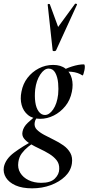

<svg xmlns="http://www.w3.org/2000/svg" viewBox="-66 -746 483 1047"><path d="M109 281Q55 281 19 265Q-17 249 -33.5 222.5Q-50 196 -45 165Q-36 121 11 86Q58 51 121 18L128 26Q108 38 88 54Q68 70 53 90Q38 110 34 138Q29 171 44.5 196.5Q60 222 90 236.5Q120 251 159 251Q210 251 233.5 227.5Q257 204 257 175Q258 147 242.5 127.5Q227 108 202.5 93Q178 78 151 65.5Q124 53 101 39.5Q78 26 65 9.5Q52 -7 57 -29Q62 -54 85 -76Q108 -98 141 -123L149 -116Q139 -111 131.5 -99.5Q124 -88 123 -76Q120 -54 135 -39Q150 -24 175 -10.5Q200 3 228 16.5Q256 30 280 47Q304 64 317.5 88Q331 112 326 146Q320 186 289 216Q258 246 211 263.5Q164 281 109 281ZM153 -98Q112 -98 86.5 -119Q61 -140 52 -173.5Q43 -207 51 -246Q59 -289 84 -321.5Q109 -354 145.5 -373Q182 -392 224 -392Q266 -392 291.5 -371.5Q317 -351 325.5 -318Q334 -285 326 -246Q317 -200 290 -167Q263 -134 227 -116Q191 -98 153 -98ZM179 -119Q203 -119 224 -149.5Q245 -180 251 -231Q254 -260 251 -293Q248 -326 235.5 -349Q223 -372 199 -372Q175 -372 153.5 -339.5Q132 -307 126 -259Q122 -221 126.5 -189Q131 -157 145 -138Q159 -119 179 -119ZM261 -346 260 -353Q290 -372 326.5 -383.5Q363 -395 391 -395Q396 -395 396.5 -385Q397 -375 394.5 -363Q392 -351 389 -342Q386 -333 383 -335Q359 -351 324.5 -354.5Q290 -358 261 -346ZM221 -472 194 -721Q194 -724 199.5 -724.5Q205 -725 206 -722L251 -599L343 -725Q345 -727 350 -725.5Q355 -724 354 -721L240 -472Q237 -467 229 -467Q221 -467 221 -472Z"/></svg>

Font: Cormorant Garamond Light SemiBold
Style: Italic
Weight: 600
Italic angle: -10°
Version: Version 4.001